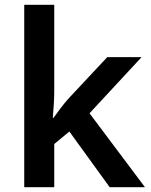

<svg xmlns="http://www.w3.org/2000/svg" viewBox="-20 -780 628 800"><path d="M206 -399V-760H81V0H206V-180L269 -232L437 0H584L353 -308L570 -542H427L267 -371C245 -347 220 -313 203 -289H200C203 -324 206 -365 206 -399Z"/></svg>

Font: Noto Sans Arabic UI SmBd
Style: Regular
Weight: 600
Designer: Monotype Design Team, Nadine Chahine and Nizar Qandah
Foundry: Monotype Imaging Inc.
Version: Version 2.010